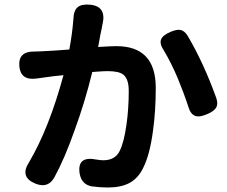

<svg xmlns="http://www.w3.org/2000/svg" viewBox="-20 -806 1010 853"><path d="M138 10Q66 -19 109 -85Q198 -236 262 -472Q217 -468 178 -462Q170 -461 149 -458Q144 -457 141 -457Q72 -448 66 -511Q60 -578 132 -577Q137 -577 147 -577.5Q157 -578 163 -578Q209 -580 288 -586Q301 -656 306 -720Q307 -759 325 -774Q343 -789 381 -785Q453 -778 436 -700Q435 -699 435 -697Q433 -683 426 -652Q419 -615 416 -597Q420 -597 427 -598Q479 -601 497 -601Q672 -601 672 -416Q672 -315 660 -227Q646 -120 617 -62Q594 -13 553 8Q516 27 458 27Q426 27 388 22Q343 14 334 -34Q321 -115 409 -97Q427 -94 439 -94Q492 -94 512 -136Q531 -174 542 -253Q552 -324 552 -402Q552 -456 527 -475Q508 -490 457 -490Q443 -490 401 -487Q394 -486 390 -486Q357 -351 311 -226Q267 -101 221 -17Q193 32 138 10ZM848 -291Q826 -298 816 -334Q796 -395 769 -460Q741 -526 709 -580Q688 -611 695.5 -630.5Q703 -650 739 -665Q766 -676 781 -673Q799 -670 813 -648Q884 -528 940 -373Q950 -346 941 -329Q932 -313 903 -300Q867 -284 848 -291Z"/></svg>

Font: GenSenRounded JP B
Style: Regular
Weight: 700
Version: Version 1.501;PS 1;hotconv 16.6.51;makeotf.lib2.5.65220